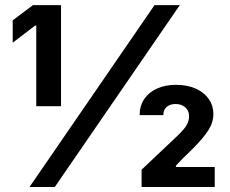

<svg xmlns="http://www.w3.org/2000/svg" viewBox="-20 -748 918 768"><path d="M224.1 -323.2H125V-645.5H120.1L30.8 -577.1V-666.5L111.8 -727.5H224.1ZM598.1 -727.5H699.2L199.2 0H98.1ZM546.4 -69.3 689 -204.1Q715.3 -229 725.8 -246.3Q736.3 -263.7 736.3 -283.2Q736.3 -305.7 720.9 -318.8Q705.6 -332 682.6 -332Q660.2 -332 646.7 -320.3Q633.3 -308.6 633.3 -287.6H538.6Q538.6 -324.7 557.1 -352.1Q575.7 -379.4 608.6 -394Q641.6 -408.7 683.6 -408.7Q729 -408.7 762.9 -393.6Q796.9 -378.4 815.2 -351.8Q833.5 -325.2 833.5 -291.5Q833.5 -270.5 825 -249Q816.4 -227.5 789.8 -195.3Q763.2 -163.1 711.9 -115.2L683.6 -85V-80.1H838.9V0H546.4Z"/></svg>

Font: Inter RS Variable
Style: Regular
Weight: 400
Designer: Rasmus Andersson (customised by Maria Ramos and Noel Pretorius)
Foundry: rsms
Version: Version 3.001;Glyphs 3.2.3 (3260)